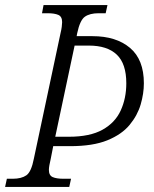

<svg xmlns="http://www.w3.org/2000/svg" viewBox="-40 -734 603 754"><path d="M-20 0 -13 -32H10Q44 -32 63.5 -45.5Q83 -59 93 -111L198 -605Q201 -617 202.5 -628.5Q204 -640 204 -647Q204 -669 189 -675.5Q174 -682 147 -682H125L131 -714H382L375 -682H347Q313 -682 293.5 -668.5Q274 -655 263 -603L261 -592H323Q416 -592 470.5 -546Q525 -500 525 -407Q525 -367 512.5 -324Q500 -281 469 -243.5Q438 -206 381.5 -183Q325 -160 235 -160H169L159 -109Q156 -97 154 -85.5Q152 -74 152 -67Q152 -45 167 -38.5Q182 -32 209 -32H239L232 0ZM231 -197Q313 -197 362.5 -224.5Q412 -252 434 -300Q456 -348 456 -407Q456 -484 418.5 -519.5Q381 -555 309 -555H253L177 -197Z"/></svg>

Font: Noto Serif SemiCondensed Light
Style: Italic
Weight: 300
Width: 4
Italic angle: -12°
Designer: Monotype Design Team
Foundry: Monotype Imaging Inc.
Version: Version 2.013; ttfautohint (v1.8.4.7-5d5b)